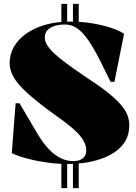

<svg xmlns="http://www.w3.org/2000/svg" viewBox="-20 -835 705 995"><path d="M358 140V0H388V140ZM298 140V0H328V140ZM298 -718V-815H328V-718ZM358 -718V-815H388V-718ZM332 15Q283 15 230 8Q177 1 128 -11.5Q79 -24 41 -41L61 -300H81L176 -139Q205 -91 235 -60Q265 -29 296.5 -14.5Q328 0 358 0Q380 0 395.5 -6.5Q411 -13 419 -25.5Q427 -38 427 -55Q427 -81 412.5 -106.5Q398 -132 364 -163Q330 -194 271 -235Q181 -300 128 -347Q75 -394 52.5 -432Q30 -470 30 -508Q30 -553 52 -592Q74 -631 115.5 -660.5Q157 -690 214.5 -706.5Q272 -723 342 -723Q402 -723 455 -714.5Q508 -706 551.5 -692Q595 -678 623 -660L573 -411H553L508 -502Q471 -578 440 -623Q409 -668 380 -688Q351 -708 319 -708Q285 -708 261 -700Q237 -692 224.5 -677Q212 -662 212 -640Q212 -617 232.5 -589.5Q253 -562 301.5 -524Q350 -486 432 -431Q494 -391 535.5 -358Q577 -325 602.5 -296.5Q628 -268 639 -241.5Q650 -215 650 -186Q650 -139 630 -105Q610 -71 576.5 -48Q543 -25 501.5 -11Q460 3 416 9Q372 15 332 15Z"/></svg>

Font: Kalnia
Style: Bold
Weight: 700
Designer: Frida Medrano
Foundry: Frida Medrano
Version: Version 1.105